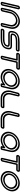

<svg xmlns="http://www.w3.org/2000/svg" viewBox="2822 -3478 684 6367"><g transform="rotate(90 3163.5 -295.0)"><path d="M290.4 -562.4C297.2 -595.7 270.2 -615 240.5 -615C211.8 -615 175.1 -595 167.3 -566.2C163.7 -552.3 43.6 -30.7 43 -28C35.1 6.2 63.5 25 92.8 25C121.9 25 159.1 6.4 167.1 -28ZM240.1 -560.7 117.3 -29C115.9 -27.8 111 -25 104.3 -25C97.5 -25 93.9 -28.1 93.2 -29.1C99.6 -56.9 210.8 -539 216 -560.9C217.4 -562.2 222.3 -565 229 -565C236.5 -565 239.6 -561.5 240.1 -560.7Z M867.7 -27.9C867.7 -28 893.5 -136.4 930.8 -298C971.2 -473.2 862.7 -615.6 688.6 -615.6C514.5 -615.6 340.3 -473.2 299.8 -298C262.5 -136.4 238.2 -27.9 238.2 -27.9C230.3 6.3 258.9 25 288 25C317.1 25 354.4 6.4 362.3 -28C362.3 -28 398.9 -186.5 424.6 -298C447.1 -395.2 552.9 -483.1 658 -483.1C763.2 -483.1 828.4 -395.2 806 -298C780.2 -186.5 743.6 -28 743.6 -28C735.7 6.4 764.3 25 793.4 25C822.5 25 859.8 6.3 867.7 -27.9ZM818 -29C816.6 -27.8 811.7 -25 805 -25C798.1 -25 794.5 -28.1 793.9 -29C797.1 -43.2 831.5 -191.8 856 -298C885 -423.8 802.2 -533.1 669.6 -533.1C537 -533.1 403.7 -423.8 374.6 -298C350 -191.5 315.5 -41.8 312.6 -29C311.2 -27.8 306.3 -25 299.6 -25C292.7 -25 289.1 -28.1 288.4 -29C291 -40.5 314.6 -145.5 349.8 -298C384 -445.8 530.9 -565.6 677.1 -565.6C823.2 -565.6 914.9 -445.8 880.8 -298C845.4 -145 820.4 -39.5 818 -29Z M1449.2 -301.9C1462.6 -301.9 1475.8 -302.4 1488.2 -302.4C1543.9 -302.5 1585.9 -302.3 1558.7 -184.5C1528 -51.8 1417.3 -25 1254.3 -25C1101.2 -25 995.9 -25.6 985.5 -25.7C984.5 -26.8 982.7 -31.1 984.2 -37.8C985.8 -44.7 989.9 -49 991 -49.8C1005.2 -49.8 1153.8 -49.8 1260 -49.8C1367.8 -49.8 1497.6 -71.7 1525.6 -181.7C1527.2 -185.5 1529.6 -191.4 1531.5 -199.1C1539.5 -232.6 1524.6 -276.6 1443.9 -277.2C1439.7 -277.3 1333.3 -276.4 1173.3 -276.4C1160 -276.4 1146.7 -275.9 1134.3 -275.9C1078.6 -275.9 1036.6 -276 1063.8 -393.9C1094.5 -526.6 1205.2 -553.4 1368.3 -553.4C1521.3 -553.4 1626.6 -552.7 1637 -552.7C1638 -551.5 1639.9 -547.3 1638.3 -540.6C1636.7 -533.7 1632.6 -529.4 1631.5 -528.5C1617.3 -528.5 1468.7 -528.6 1362.5 -528.6C1254.7 -528.6 1124.9 -506.7 1097 -396.6C1095.2 -392.7 1092.7 -386.5 1090.8 -378.5C1083.2 -345.3 1098.2 -301 1179.2 -301.2C1179.2 -301.2 1287.8 -301.9 1449.2 -301.9ZM1460.8 -351.9C1299.2 -351.9 1190.5 -351.2 1190.5 -351.2C1130 -351.1 1139.3 -371.9 1140.9 -378.8C1142.9 -386.9 1143.2 -380.4 1146.3 -393.9C1159.9 -452.8 1235.8 -478.6 1351 -478.6C1462.5 -478.6 1621 -478.5 1621 -478.5C1655.4 -478.5 1681.6 -511.5 1688.3 -540.6C1695 -569.7 1683.9 -602.6 1649.7 -602.6C1649.7 -602.6 1541.4 -603.4 1379.8 -603.4C1219.9 -603.4 1055.3 -573.4 1013.8 -393.9C980.3 -248.5 1053.6 -225.9 1122.8 -225.9C1136.4 -225.9 1149.7 -226.4 1161.8 -226.4C1316 -226.4 1422.2 -227.2 1431.1 -227.2C1431.1 -227.2 1431.7 -227.1 1432 -227.1C1492.2 -227.2 1483.2 -206.7 1481.7 -199.8C1479.8 -191.6 1479.3 -198 1476.2 -184.5C1462.6 -125.5 1386.8 -99.8 1271.5 -99.8C1160 -99.8 1001.5 -99.8 1001.5 -99.8C967.2 -99.8 940.9 -66.9 934.2 -37.8C927.5 -8.7 938.6 24.3 972.8 24.3C972.8 24.3 1081.1 25 1242.7 25C1402.7 25 1567.2 -4.9 1608.7 -184.5C1642.3 -329.9 1568.9 -352.5 1499.8 -352.4C1486.1 -352.4 1472.8 -351.9 1460.8 -351.9Z M1801.6 -615C1768 -614.1 1741.5 -582.7 1734.7 -553C1728 -524.3 1739.5 -492.2 1770.5 -491C1778.9 -490.8 1846.9 -490.8 1936.2 -490.9C1901.8 -342.2 1829.4 -28 1829.4 -28C1821.5 6.2 1850 25 1879.2 25C1908.3 25 1945.6 6.4 1953.5 -28L2060.4 -490.9C2146.8 -490.9 2223.4 -491 2223.4 -491C2257.5 -490.9 2283.9 -523.7 2290.7 -553C2297.4 -582.1 2286.4 -615.1 2252 -615.1H2043.8C2040.3 -615.9 2033.1 -617 2027.4 -617C2021.5 -617 2017.2 -616.6 2010.1 -615.1ZM1791.7 -565.1H2001.9C2004.2 -565.1 2007.3 -565.5 2009.3 -566.1C2011.2 -566.6 2013.5 -567 2015.9 -567C2018.3 -567 2020.4 -566.7 2022 -566.1C2024.2 -565.4 2027 -565.1 2029 -565.1H2239.4C2240.4 -563.9 2242.2 -559.7 2240.7 -553C2239.1 -546.2 2235 -541.9 2233.8 -541C2222.3 -540.9 2139 -540.9 2046.9 -540.9C2032.7 -540.9 2019 -528.4 2016.2 -515.9L1903.8 -29C1902.4 -27.8 1897.5 -25 1890.8 -25C1884 -25 1880.4 -28.1 1879.7 -29.1C1885.1 -52.5 1961.6 -384.4 1992 -515.9C1995.1 -529.5 1986.4 -540.9 1972.7 -540.9C1879.4 -540.9 1794.2 -540.9 1786 -540.9C1784.9 -542.1 1783.1 -546.3 1784.7 -553C1786.4 -560.5 1790.8 -564.5 1791.7 -565.1Z M2869.7 -10.4 2935.3 -292.6C2976 -468.9 2859.3 -610.2 2677.9 -610.2C2496.5 -610.2 2314.5 -468.9 2273.8 -292.6C2233.1 -116.3 2349.8 25 2531.2 25C2609 25 2686.6 -0.9 2753.4 -44.3C2750.9 -33.6 2748 -21 2745.3 -9.5C2735.5 33 2790 26.3 2797.4 26.3C2805.7 26.3 2859.7 32.8 2869.7 -10.4ZM2823 -24.6C2814.1 -23.5 2804.4 -23.6 2798.7 -24.2L2816.5 -101.2C2816.5 -101.2 2817.7 -153.9 2776.9 -118C2712.3 -61.2 2627.8 -25 2542.8 -25C2387.1 -25 2289.9 -145.9 2323.8 -292.6C2357.7 -439.3 2510.6 -560.2 2666.3 -560.2C2822 -560.2 2919.2 -439.3 2885.3 -292.6ZM2352.5 -292.6C2323.2 -165.7 2412.5 -57.5 2550.3 -57.5C2688 -57.5 2827.3 -165.7 2856.6 -292.6C2885.9 -419.5 2796.6 -527.7 2658.8 -527.7C2521.1 -527.7 2381.8 -419.5 2352.5 -292.6ZM2402.5 -292.6C2424.7 -388.7 2534.7 -477.7 2647.3 -477.7C2759.8 -477.7 2828.8 -388.7 2806.6 -292.6C2784.4 -196.5 2674.4 -107.5 2561.8 -107.5C2449.3 -107.5 2380.3 -196.5 2402.5 -292.6Z M3177.7 -552.9C3185.5 -587.2 3157 -605.8 3127.9 -605.8C3098.7 -605.8 3061.5 -586.8 3053.7 -553.2L2984.5 -291.3C2984.3 -290.7 2984.1 -289.6 2983.9 -288.8C2955.7 -117.8 3052.8 25 3229 25C3390.7 25 3499.3 24.3 3499.3 24.3C3533.5 24.3 3559.8 -8.6 3566.5 -37.8C3573.2 -66.9 3562.2 -99.8 3527.8 -99.8C3527.8 -99.8 3369.4 -99.8 3257.8 -99.8C3160.6 -99.8 3092.4 -185.3 3116.7 -290.5C3143.4 -406.1 3175.4 -543.1 3177.7 -552.9ZM3127.4 -551.7C3124.1 -537.5 3092.7 -403.1 3066.7 -290.5C3036.1 -157.9 3120.5 -49.8 3246.3 -49.8C3352.8 -49.8 3502.5 -49.8 3515.3 -49.8C3516.2 -48.7 3518.1 -44.5 3516.5 -37.8C3514.9 -30.9 3510.9 -26.6 3509.7 -25.7C3498.2 -25.6 3393.1 -25 3240.6 -25C3093.8 -25 3010.8 -143.4 3034.4 -290.9L3103.3 -551.7C3104.8 -553 3109.6 -555.8 3116.3 -555.8C3123.2 -555.8 3126.8 -552.7 3127.4 -551.7Z M3858.7 -552.9C3866.5 -587.2 3838 -605.8 3808.9 -605.8C3779.7 -605.8 3742.5 -586.8 3734.7 -553.2L3665.5 -291.3C3665.3 -290.7 3665.1 -289.6 3664.9 -288.8C3636.7 -117.8 3733.8 25 3910 25C4071.7 25 4180.3 24.3 4180.3 24.3C4214.5 24.3 4240.8 -8.6 4247.5 -37.8C4254.2 -66.9 4243.2 -99.8 4208.8 -99.8C4208.8 -99.8 4050.4 -99.8 3938.8 -99.8C3841.6 -99.8 3773.4 -185.3 3797.7 -290.5C3824.4 -406.1 3856.4 -543.1 3858.7 -552.9ZM3808.4 -551.7C3805.1 -537.5 3773.7 -403.1 3747.7 -290.5C3717.1 -157.9 3801.5 -49.8 3927.3 -49.8C4033.8 -49.8 4183.5 -49.8 4196.3 -49.8C4197.2 -48.7 4199.1 -44.5 4197.5 -37.8C4195.9 -30.9 4191.9 -26.6 4190.7 -25.7C4179.2 -25.6 4074.1 -25 3921.6 -25C3774.8 -25 3691.8 -143.4 3715.4 -290.9L3784.3 -551.7C3785.8 -553 3790.6 -555.8 3797.3 -555.8C3804.2 -555.8 3807.8 -552.7 3808.4 -551.7Z M4951.7 -10.4 5017.3 -292.6C5058 -468.9 4941.3 -610.2 4759.9 -610.2C4578.5 -610.2 4396.5 -468.9 4355.8 -292.6C4315.1 -116.3 4431.8 25 4613.2 25C4691 25 4768.6 -0.9 4835.4 -44.3C4832.9 -33.6 4830 -21 4827.3 -9.5C4817.5 33 4872 26.3 4879.4 26.3C4887.7 26.3 4941.7 32.8 4951.7 -10.4ZM4905 -24.6C4896.1 -23.5 4886.4 -23.6 4880.7 -24.2L4898.5 -101.2C4898.5 -101.2 4899.7 -153.9 4858.9 -118C4794.3 -61.2 4709.8 -25 4624.8 -25C4469.1 -25 4371.9 -145.9 4405.8 -292.6C4439.7 -439.3 4592.6 -560.2 4748.3 -560.2C4904 -560.2 5001.2 -439.3 4967.3 -292.6ZM4434.5 -292.6C4405.2 -165.7 4494.5 -57.5 4632.3 -57.5C4770 -57.5 4909.3 -165.7 4938.6 -292.6C4967.9 -419.5 4878.6 -527.7 4740.8 -527.7C4603.1 -527.7 4463.8 -419.5 4434.5 -292.6ZM4484.5 -292.6C4506.7 -388.7 4616.7 -477.7 4729.3 -477.7C4841.8 -477.7 4910.8 -388.7 4888.6 -292.6C4866.4 -196.5 4756.4 -107.5 4643.8 -107.5C4531.3 -107.5 4462.3 -196.5 4484.5 -292.6Z M5187.6 -615C5154 -614.1 5127.5 -582.7 5120.7 -553C5114 -524.3 5125.5 -492.2 5156.5 -491C5164.9 -490.8 5232.9 -490.8 5322.2 -490.9C5287.8 -342.2 5215.4 -28 5215.4 -28C5207.5 6.2 5236 25 5265.2 25C5294.3 25 5331.6 6.4 5339.5 -28L5446.4 -490.9C5532.8 -490.9 5609.4 -491 5609.4 -491C5643.5 -490.9 5669.9 -523.7 5676.7 -553C5683.4 -582.1 5672.4 -615.1 5638 -615.1H5429.8C5426.3 -615.9 5419.1 -617 5413.4 -617C5407.5 -617 5403.2 -616.6 5396.1 -615.1ZM5177.7 -565.1H5387.9C5390.2 -565.1 5393.3 -565.5 5395.3 -566.1C5397.2 -566.6 5399.5 -567 5401.9 -567C5404.3 -567 5406.4 -566.7 5408 -566.1C5410.2 -565.4 5413 -565.1 5415 -565.1H5625.4C5626.4 -563.9 5628.2 -559.7 5626.7 -553C5625.1 -546.2 5621 -541.9 5619.8 -541C5608.3 -540.9 5525 -540.9 5432.9 -540.9C5418.7 -540.9 5405 -528.4 5402.2 -515.9L5289.8 -29C5288.4 -27.8 5283.5 -25 5276.8 -25C5270 -25 5266.4 -28.1 5265.7 -29.1C5271.1 -52.5 5347.6 -384.4 5378 -515.9C5381.1 -529.5 5372.4 -540.9 5358.7 -540.9C5265.4 -540.9 5180.2 -540.9 5172 -540.9C5170.9 -542.1 5169.1 -546.3 5170.7 -553C5172.4 -560.5 5176.8 -564.5 5177.7 -565.1Z M5736.5 -292.6C5707.2 -165.7 5796.5 -57.5 5934.3 -57.5C6072 -57.5 6211.3 -165.7 6240.6 -292.6C6269.9 -419.5 6180.6 -527.7 6042.8 -527.7C5905.1 -527.7 5765.8 -419.5 5736.5 -292.6ZM5786.5 -292.6C5808.7 -388.7 5918.7 -477.7 6031.3 -477.7C6143.8 -477.7 6212.8 -388.7 6190.6 -292.6C6168.4 -196.5 6058.4 -107.5 5945.8 -107.5C5833.3 -107.5 5764.3 -196.5 5786.5 -292.6ZM5707.8 -292.6C5741.7 -439.3 5894.6 -560.2 6050.3 -560.2C6206 -560.2 6303.2 -439.3 6269.3 -292.6C6235.4 -145.9 6082.5 -25 5926.8 -25C5771.1 -25 5673.9 -145.9 5707.8 -292.6ZM5657.8 -292.6C5617.1 -116.3 5733.8 25 5915.2 25C6096.7 25 6278.6 -116.3 6319.3 -292.6C6360 -468.9 6243.3 -610.2 6061.9 -610.2C5880.5 -610.2 5698.5 -468.9 5657.8 -292.6Z"/></g></svg>

Font: Hi.
Style: Regular
Weight: 400
Designer: Mew Too, Robert Jablonski
Foundry: Cannot Into Space Fonts
Version: Version 1.996